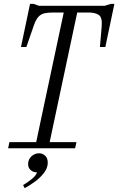

<svg xmlns="http://www.w3.org/2000/svg" viewBox="-20 -770 614 997"><path d="M22 0 29 -32H168L187 -122L192 -146L311 -705H252Q227 -705 209 -700.5Q191 -696 178 -681Q165 -666 154 -633L117 -526H89L136 -750H154L182 -740H524L556 -750H574L527 -526H499L508 -633Q512 -679 493.5 -692Q475 -705 440 -705H381L257 -122L238 -32H377L370 0ZM108 207 100 191Q121 179 144.5 160Q168 141 172 125Q153 125 139.5 113.5Q126 102 126 82Q126 58 143 42Q160 26 183 26Q201 26 214.5 38.5Q228 51 228 75Q228 102 208.5 127.5Q189 153 161 173.5Q133 194 108 207Z"/></svg>

Font: Xanh Mono
Style: Italic
Weight: 400
Italic angle: -12°
Monospace: yes
Designer: Lam Bao, Duy Dao
Foundry: Yellow Type Foundry
Version: Version 3.101; ttfautohint (v1.8.3)